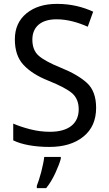

<svg xmlns="http://www.w3.org/2000/svg" viewBox="-20 -744 557 985"><path d="M473.1 -190.9C473.1 -247.1 457.5 -289.6 426.3 -318.4C394.5 -347.2 349.6 -373.5 291 -397C237.8 -418.5 200.2 -439 178.7 -458C156.7 -477.1 146 -504.9 146 -541C146 -603.5 187.5 -645 270 -645C327.1 -645 381.8 -628.4 430.2 -606.9L458 -684.1C405.8 -708 345.7 -724.1 272 -724.1C208 -724.1 155.8 -708 116.2 -675.8C76.2 -643.1 56.2 -598.6 56.2 -542C56.2 -486.8 70.8 -442.9 100.6 -411.1C130.4 -378.9 172.9 -352.1 228 -330.1C286.6 -306.6 327.1 -285.2 350.1 -265.6C372.6 -245.6 383.8 -218.3 383.8 -183.1C383.8 -112.3 334.5 -67.9 236.8 -67.9C201.7 -67.9 167.5 -72.3 133.8 -81.1C100.1 -89.8 71.3 -99.6 47.9 -109.9V-23.9C90.8 -2.4 158.2 9.8 232.9 9.8C306.2 9.8 364.7 -7.8 408.2 -43.5C451.7 -78.6 473.1 -127.9 473.1 -190.9ZM207 61C204.6 82 199.2 107.9 191.4 138.7C183.1 168.9 175.8 192.4 168.9 209V221.2H216.8C234.4 199.7 250 173.8 264.2 143.1C278.3 112.3 287.6 87.9 292 69.8V61Z"/></svg>

Font: Avrile Sans
Style: Regular
Weight: 400
Designer: Monotype Design Team, Google (font), Stefan Peev (BGR Cyrillic), Cristiano Sobral (main changes)
Foundry: The Avrile Sans Project Authors
Version: Version 3.110